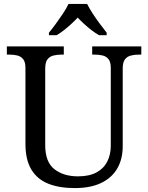

<svg xmlns="http://www.w3.org/2000/svg" viewBox="-20 -951 757 981"><path d="M362 10Q283 10 226.5 -12.5Q170 -35 140 -85Q110 -135 110 -216V-604Q110 -634 98.5 -648.5Q87 -663 68.5 -667.5Q50 -672 28 -672H15V-714H306V-672H293Q271 -672 252 -667Q233 -662 222 -647Q211 -632 211 -600V-210Q211 -123 258 -86.5Q305 -50 378 -50Q436 -50 473 -70Q510 -90 528 -125.5Q546 -161 546 -206V-604Q546 -634 534.5 -648.5Q523 -663 504.5 -667.5Q486 -672 464 -672H451V-714H702V-672H689Q667 -672 648 -667Q629 -662 618 -647Q607 -632 607 -600V-204Q607 -138 579 -90Q551 -42 496.5 -16Q442 10 362 10ZM230 -784Q246 -803 265 -829Q284 -855 302 -882Q320 -909 330 -931H425Q436 -909 453.5 -882Q471 -855 490.5 -829Q510 -803 525 -784V-771H486Q467 -782 447.5 -797Q428 -812 410 -828.5Q392 -845 377 -861Q362 -845 344 -828.5Q326 -812 307 -797Q288 -782 269 -771H230Z"/></svg>

Font: Noto Serif Gujarati
Style: Regular
Weight: 400
Designer: Universal Thirst, Indian Type Foundry and the Monotype Design Team
Foundry: Monotype Imaging Inc.
Version: Version 2.102